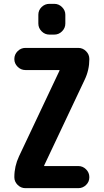

<svg xmlns="http://www.w3.org/2000/svg" viewBox="-20 -980 540 1000"><path d="M237.3 -960H262.7Q286.1 -960 303.2 -942.9Q320.3 -925.8 320.3 -903.3V-857.4Q320.3 -834 303.2 -816.9Q286.1 -799.8 262.7 -799.8H237.3Q213.9 -799.8 196.8 -816.9Q179.7 -834 179.7 -857.4V-903.3Q179.7 -926.8 196.8 -943.4Q213.9 -960 237.3 -960ZM387.7 -730.5Q411.1 -730.5 428.2 -713.4Q445.3 -696.3 445.3 -672.9V-671.9Q445.3 -615.2 420.9 -564.5L210 -118.2V-116.2Q210 -115.2 210.9 -115.2H387.7Q411.1 -115.2 428.2 -98.1Q445.3 -81.1 445.3 -57.6V-56.6Q445.3 -33.2 428.2 -16.6Q411.1 0 387.7 0H112.3Q88.9 0 71.8 -17.1Q54.7 -34.2 54.7 -56.6V-57.6Q54.7 -114.3 79.1 -166L290 -612.3V-614.3Q290 -615.2 289.1 -615.2H112.3Q88.9 -615.2 71.8 -632.3Q54.7 -649.4 54.7 -671.9V-672.9Q54.7 -696.3 71.8 -713.4Q88.9 -730.5 112.3 -730.5Z"/></svg>

Font: Rounded Mgen+ 2m bold
Style: Bold
Weight: 700
Designer: [Source Han Sans]
Ryoko NISHIZUKA  (kana & ideographs); Paul D. Hunt (Latin, Greek & Cyrillic); Wenlong ZHANG  (bopomofo
Version: Version 1.059.20150602